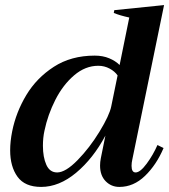

<svg xmlns="http://www.w3.org/2000/svg" viewBox="-20 -726 666 756"><path d="M20 -134Q20 -169 28 -209Q43 -284 83.5 -351.5Q124 -419 192 -463Q260 -507 353 -507Q385 -507 410 -496.5Q435 -486 451 -470L489 -657Q452 -665 428 -675L430 -686L626 -706L501 -98Q498 -85 498 -73Q498 -47 514 -47Q532 -47 557.5 -81.5Q583 -116 600 -155L624 -143Q596 -77 551 -33.5Q506 10 450 10Q418 10 396 -12.5Q374 -35 374 -74Q374 -88 377 -103L395 -192Q347 -102 280 -46Q213 10 142 10Q78 10 49 -30Q20 -70 20 -134ZM418 -307 443 -429Q432 -445 411.5 -456Q391 -467 367 -467Q316 -467 272 -429.5Q228 -392 198 -333Q168 -274 155 -211Q149 -184 149 -152Q149 -107 162.5 -77Q176 -47 205 -47Q238 -47 285.5 -95.5Q333 -144 372 -208Q411 -272 418 -307Z"/></svg>

Font: Trirong SemiBold
Style: Italic
Weight: 600
Italic angle: -12°
Designer: Katatrad Team
Foundry: CadsonDemak
Version: Version 1.001